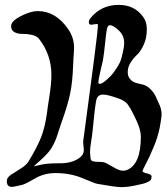

<svg xmlns="http://www.w3.org/2000/svg" viewBox="-20 -772 682 786"><path d="M402.3 -384.8Q379.9 -384.8 374.5 -363.3Q369.1 -341.8 358.4 -230.5Q357.4 -218.8 353 -191.9Q348.6 -165 348.6 -149.4Q348.6 -141.6 350.6 -124Q351.6 -114.3 360.4 -111.8Q369.1 -109.4 383.8 -109.4Q398.4 -109.4 406.2 -107.4Q418 -103.5 442.9 -88.4Q467.8 -73.2 482.4 -73.2Q494.1 -73.2 500 -76.2Q556.6 -99.6 556.6 -211.9Q556.6 -246.1 529.3 -297.9Q527.3 -301.8 522 -312.5Q516.6 -323.2 514.2 -327.1Q511.7 -331.1 506.3 -339.4Q501 -347.7 496.6 -351.6Q492.2 -355.5 484.9 -359.9Q477.5 -364.3 469.7 -367.2Q421.9 -384.8 402.3 -384.8ZM488.3 -596.7Q488.3 -627 465.8 -647.9Q443.4 -668.9 429.7 -668.9Q420.9 -668.9 417.5 -652.3Q414.1 -635.7 410.2 -594.7Q406.2 -553.7 401.4 -525.4Q399.4 -516.6 391.1 -481Q382.8 -445.3 382.8 -435.5Q382.8 -428.7 388.7 -428.7Q397.5 -428.7 416.5 -445.3Q435.5 -461.9 445.3 -475.6Q465.8 -503.9 472.7 -521Q479.5 -538.1 485.4 -570.3Q488.3 -584 488.3 -596.7ZM29.3 -6.8Q7.8 -6.8 7.8 -30.3Q7.8 -44.9 24.4 -56.2Q41 -67.4 63.5 -81.1Q85.9 -94.7 95.7 -109.4Q131.8 -168 148.4 -210.4Q165 -252.9 172.9 -313.5Q174.8 -331.1 180.2 -364.3Q185.5 -397.5 188 -421.4Q190.4 -445.3 190.4 -465.8Q190.4 -547.9 139.6 -613.3Q129.9 -625 109.4 -629.4Q88.9 -633.8 71.3 -633.3Q53.7 -632.8 39.6 -640.1Q25.4 -647.5 25.4 -665Q25.4 -687.5 73.2 -710Q108.4 -726.6 134.8 -726.6Q208 -726.6 258.8 -653.3Q283.2 -618.2 283.2 -576.2Q283.2 -564.5 281.2 -540.5Q279.3 -516.6 279.3 -505.9Q277.3 -437.5 267.1 -388.7Q256.8 -339.8 232.4 -272.5Q230.5 -266.6 223.6 -246.1Q216.8 -225.6 212.4 -211.9Q208 -198.2 198.7 -180.2Q189.5 -162.1 179.7 -150.4Q167 -135.7 151.9 -121.6Q136.7 -107.4 127.9 -100.1Q119.1 -92.8 119.1 -91.8H121.1Q122.1 -91.8 147.9 -97.7Q173.8 -103.5 214.8 -103.5H225.6Q275.4 -103.5 305.7 -126Q323.2 -138.7 323.2 -157.2Q323.2 -162.1 321.8 -173.8Q320.3 -185.5 320.3 -191.4Q320.3 -193.4 335.4 -304.7Q350.6 -416 365.7 -533.7Q380.9 -651.4 380.9 -669.9Q380.9 -673.8 376 -673.8Q374 -673.8 365.7 -672.4Q357.4 -670.9 353.5 -670.9Q343.8 -670.9 343.8 -680.7Q343.8 -690.4 350.6 -698.2Q394.5 -752 465.8 -752Q529.3 -752 564.5 -705.1Q581.1 -683.6 581.1 -653.3Q581.1 -617.2 568.8 -589.8Q556.6 -562.5 542 -548.8Q527.3 -535.2 515.1 -516.6Q502.9 -498 502.9 -476.6Q502.9 -459 512.7 -448.2Q522.5 -437.5 532.2 -434.1Q542 -430.7 564.5 -425.8Q581.1 -421.9 595.2 -407.7Q609.4 -393.6 616.2 -379.9Q623 -366.2 633.8 -340.8Q641.6 -322.3 641.6 -302.7Q641.6 -292 633.8 -249Q626 -210 608.4 -168.5Q590.8 -127 577.1 -101.1Q563.5 -75.2 563.5 -71.3Q563.5 -66.4 582 -62Q600.6 -57.6 600.6 -49.8Q600.6 -42 597.7 -36.6Q594.7 -31.2 586.9 -27.8Q579.1 -24.4 574.2 -22.5Q569.3 -20.5 557.6 -18.1Q545.9 -15.6 542 -14.6Q505.9 -5.9 476.6 -5.9Q454.1 -5.9 377.9 -19.5Q370.1 -20.5 319.3 -42Q268.6 -63.5 207 -63.5Q160.2 -63.5 121.6 -40.5Q83 -17.6 68.4 -14.6Q34.2 -6.8 29.3 -6.8Z"/></svg>

Font: Isabella
Style: Medium
Weight: 500
Designer: John Stracke
Version: Version 001.202